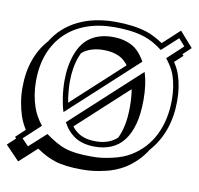

<svg xmlns="http://www.w3.org/2000/svg" viewBox="-134 -835 1074 1038"><g transform="rotate(10 403.0 -316.5)"><path d="M293.5 -129.9Q315.4 -100.6 347.2 -85.9Q378.9 -71.3 426.3 -71.3Q460.9 -71.3 490 -81.1Q519 -90.8 542.5 -111.8Q558.6 -144 567.4 -187.5Q576.2 -231 576.2 -288.6Q576.2 -340.3 568.8 -382.8ZM519.5 -504.9Q508.3 -520 498.5 -528.3Q480.5 -545.4 450.9 -555.2Q421.4 -564.9 383.8 -564.9Q322.8 -564.9 280.8 -538.6Q276.9 -535.6 272.9 -532.7Q269 -529.8 265.1 -526.4Q262.7 -521 260.3 -515.4Q257.8 -509.8 255.4 -503.9Q232.4 -442.4 232.4 -364.7Q232.4 -338.4 235.4 -307.9Q238.3 -277.3 243.2 -251ZM-43.9 29.3 0 -11.7 -7.3 -19.5 43.5 -66.9Q32.2 -84.5 24.2 -101.6Q16.1 -118.7 10.3 -135.3Q-1 -169.9 -7.6 -208.7Q-14.2 -247.6 -14.2 -287.1Q-14.2 -373 9.8 -440.9Q33.7 -508.8 79.1 -559.1Q128.4 -640.1 215.6 -683.1Q302.7 -726.1 420.4 -726.1Q469.2 -726.1 512.7 -720.5Q556.2 -714.8 594.7 -702.6Q615.7 -695.8 639.4 -683.3Q663.1 -670.9 685.1 -656.2Q696.3 -666.5 708.5 -677.7Q720.7 -689 733.2 -700.4Q745.6 -711.9 756.8 -722.4Q768.1 -732.9 776.9 -740.7L850.1 -657.7L806.2 -616.7L813.5 -608.9L769 -567.4Q779.3 -551.8 787.1 -536.6Q794.9 -521.5 800.3 -505.9Q822.3 -441.4 822.3 -362.8Q822.3 -276.4 796.9 -204.6Q771.5 -132.8 722.7 -78.1Q679.2 -8.3 608.4 36.1Q585.4 49.8 558.3 60.5Q531.2 71.3 502 77.6L502.4 77.1Q441.9 92.3 378.4 91.8Q285.2 91.8 229.5 73.7H230Q204.1 65.4 179.7 53Q155.3 40.5 127.4 21.5Q104 43 78.4 66.4Q52.7 89.8 32.2 108.4ZM621.6 -486.8Q642.1 -423.3 642.1 -337.4Q642.1 -259.3 627 -203.4Q611.8 -147.5 583.7 -111.6Q555.7 -75.7 515.6 -58.8Q475.6 -42 426.3 -42Q360.4 -42 318.1 -68.8Q275.9 -95.7 249.5 -145ZM227.5 -196.8Q222.2 -211.4 217.8 -231.7Q213.4 -252 210 -274.7Q206.5 -297.4 204.8 -320.8Q203.1 -344.2 203.1 -364.7Q203.1 -448.2 228 -514.2Q252.9 -580.6 301.8 -611.8Q350.6 -643.1 420.4 -643.1Q463.4 -643.1 498 -631.1Q532.7 -619.1 554.7 -598.6Q577.1 -579.1 600.1 -539.1ZM70.3 19 162.6 -64.9Q193.4 -42.5 221.2 -26.9Q249 -11.2 275.4 -2.9Q325.7 13.7 415.5 13.7Q446.3 14.2 475.1 10.5Q503.9 6.8 532.2 0Q588.9 -12.7 629.9 -37.6Q710 -86.4 751.5 -170.2Q793 -253.9 793 -362.8Q793 -436.5 772.5 -496.6Q765.6 -517.1 753.2 -537.6Q740.7 -558.1 723.6 -580.1L809.1 -659.7L774.4 -698.7L687 -618.7Q633.3 -659.7 585.9 -674.8Q549.3 -686.5 508.5 -691.7Q467.8 -696.8 420.4 -696.8Q335.9 -696.8 267.8 -672.4Q199.7 -647.9 151.6 -601.3Q103.5 -554.7 77.6 -487.8Q51.8 -420.9 51.8 -335.9Q51.8 -260.3 74.7 -193.8Q89.8 -149.4 125.5 -103.5L34.2 -18.6Z"/></g></svg>

Font: XB Kayhan Sayeh
Style: Regular
Weight: 700
Designer: Behnam
Foundry: Irmug
Version: Version 7.300 2009